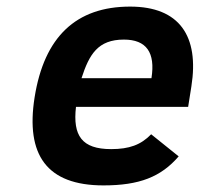

<svg xmlns="http://www.w3.org/2000/svg" viewBox="-20 -547 605 582"><path d="M374.5 -527C210.5 -527 114 -435.3 84.9 -252C57.3 -77.5 121.6 15 293.6 15C402.7 15 467.9 -10.8 521.6 -73L438.2 -140C407.2 -107.9 371.7 -95 317 -95C228.1 -95 200.3 -135.6 210.3 -223H550.3L560.1 -285C584.3 -437.4 524.1 -527 374.5 -527ZM439.1 -310H227.1C250.5 -382.1 276.6 -427 355.6 -427C423.6 -427 451.5 -388 439.1 -310Z"/></svg>

Font: Fog Sans
Style: It
Weight: 700
Foundry: Intel Corporation
Version: Version 1.00